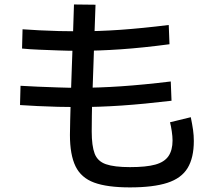

<svg xmlns="http://www.w3.org/2000/svg" viewBox="-20 -824 920 842"><path d="M286.7 -232.2Q286.7 -252.2 287.8 -296.1Q288.9 -340 290.6 -400.6Q292.2 -461.1 295 -529.4Q297.8 -597.8 300 -668.3Q302.2 -738.9 304.4 -804.4L398.9 -803.3Q396.7 -743.3 394.4 -677.2Q392.2 -611.1 390 -545Q387.8 -478.9 385.6 -419.4Q383.3 -360 382.8 -315.6Q382.2 -271.1 382.2 -247.8Q382.2 -184.4 395 -150.6Q407.8 -116.7 444.4 -103.9Q481.1 -91.1 550 -91.1Q621.1 -91.1 661.1 -102.2Q701.1 -113.3 718.9 -139.4Q736.7 -165.6 736.7 -207.8Q736.7 -225.6 733.3 -248.3Q730 -271.1 725.6 -287.8L816.7 -310Q823.3 -277.8 826.7 -253.9Q830 -230 830 -205.6Q830 -132.2 802.8 -87.2Q775.6 -42.2 713.9 -22.2Q652.2 -2.2 550 -2.2Q450 -2.2 392.8 -23.3Q335.6 -44.4 311.1 -95Q286.7 -145.6 286.7 -232.2ZM67.8 -363.3 70 -447.8Q103.3 -445.6 145.6 -443.9Q187.8 -442.2 233.9 -440.6Q280 -438.9 321.1 -438.9Q414.4 -438.9 511.7 -445.6Q608.9 -452.2 728.9 -466.7L732.2 -382.2Q611.1 -367.8 512.8 -361.1Q414.4 -354.4 321.1 -354.4Q278.9 -354.4 233.3 -355.6Q187.8 -356.7 144.4 -358.9Q101.1 -361.1 67.8 -363.3ZM76.7 -611.1 78.9 -695.6Q111.1 -693.3 152.8 -691.1Q194.4 -688.9 238.3 -687.8Q282.2 -686.7 323.3 -686.7Q413.3 -686.7 508.3 -693.3Q603.3 -700 720 -714.4L723.3 -630Q605.6 -614.4 510 -607.8Q414.4 -601.1 322.2 -601.1Q281.1 -601.1 237.2 -602.8Q193.3 -604.4 151.1 -606.1Q108.9 -607.8 76.7 -611.1Z"/></svg>

Font: Paperlogy 5 Medium
Style: Regular
Weight: 500
Designer: redesigned by Lee Juim, glyphs from Gmarket Sans & Montserrat
Foundry: PT&
Version: Version 1.001